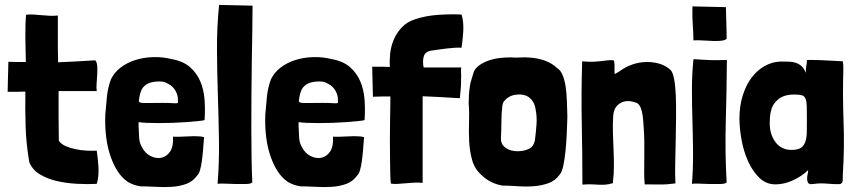

<svg xmlns="http://www.w3.org/2000/svg" viewBox="-20 -747 3481 780"><path d="M86 -687Q84 -668 83.5 -644Q83 -620 83 -594Q83 -568 84 -542.5Q85 -517 85 -495Q69 -495 51.5 -495Q34 -495 14 -496L11 -374Q32 -374 49.5 -374Q67 -374 83 -375Q82 -302 84 -233.5Q86 -165 99 -88Q112 -57 141.5 -39Q171 -21 209 -12Q247 -3 290 -0.5Q333 2 373 0Q378 -15 379.5 -33Q381 -51 380 -69Q379 -87 377 -104Q375 -121 373 -135Q356 -134 333.5 -135Q311 -136 289 -140.5Q267 -145 248 -153Q229 -161 219 -175Q218 -220 218 -271.5Q218 -323 218 -377H373Q371 -390 372.5 -408.5Q374 -427 375 -445Q376 -463 375 -478.5Q374 -494 367 -502Q316 -499 281.5 -497Q247 -495 216 -494Q216 -509 215.5 -523Q215 -537 215 -550V-684Q198 -682 181 -683Q164 -684 147 -685.5Q130 -687 114.5 -688Q99 -689 86 -687Z M811 -259Q814 -301 811 -342Q808 -383 793.5 -417Q779 -451 751 -475Q723 -499 677 -507Q641 -516 603 -515Q565 -514 531 -503.5Q497 -493 470 -472.5Q443 -452 430 -423Q418 -390 414.5 -355.5Q411 -321 408 -284Q406 -243 410 -202Q414 -161 425 -124.5Q436 -88 454 -57.5Q472 -27 499 -8Q523 6 551 10Q579 10 612.5 12Q646 14 678 12Q710 10 737 0Q764 -10 781 -34Q788 -40 792.5 -55.5Q797 -71 800 -92.5Q803 -114 805 -139Q807 -164 809 -190Q798 -193 781 -193.5Q764 -194 745.5 -193Q727 -192 710 -191.5Q693 -191 683 -192Q685 -151 670.5 -130.5Q656 -110 635 -106Q614 -102 592 -113Q570 -124 558 -147Q547 -165 545.5 -184Q544 -203 543 -233V-251Q553 -249 575 -248Q597 -247 624.5 -247Q652 -247 682 -248Q712 -249 738.5 -251Q765 -253 784.5 -255Q804 -257 811 -259ZM703 -341Q703 -333 703 -330.5Q703 -328 697.5 -327.5Q692 -327 679 -328Q666 -329 640 -329Q602 -329 582.5 -328.5Q563 -328 554 -329.5Q545 -331 544.5 -335.5Q544 -340 546 -351Q548 -364 552.5 -376Q557 -388 566 -397Q575 -406 590 -411Q605 -416 629 -416Q640 -416 648 -413.5Q656 -411 664 -406Q682 -397 692.5 -379Q703 -361 703 -341Z M864 0Q871 -2 892 -1Q913 0 936.5 0.5Q960 1 980 0.5Q1000 0 1005 -6Q1003 -46 1002 -103.5Q1001 -161 1001 -227Q1001 -293 1001.5 -364Q1002 -435 1003 -501Q1004 -567 1005 -625Q1006 -683 1006 -724L870 -727Q861 -636 861.5 -545Q862 -454 865 -363Q868 -272 869.5 -181Q871 -90 864 0Z M1461 -259Q1464 -301 1461 -342Q1458 -383 1443.5 -417Q1429 -451 1401 -475Q1373 -499 1327 -507Q1291 -516 1253 -515Q1215 -514 1181 -503.5Q1147 -493 1120 -472.5Q1093 -452 1080 -423Q1068 -390 1064.5 -355.5Q1061 -321 1058 -284Q1056 -243 1060 -202Q1064 -161 1075 -124.5Q1086 -88 1104 -57.5Q1122 -27 1149 -8Q1173 6 1201 10Q1229 10 1262.5 12Q1296 14 1328 12Q1360 10 1387 0Q1414 -10 1431 -34Q1438 -40 1442.5 -55.5Q1447 -71 1450 -92.5Q1453 -114 1455 -139Q1457 -164 1459 -190Q1448 -193 1431 -193.5Q1414 -194 1395.5 -193Q1377 -192 1360 -191.5Q1343 -191 1333 -192Q1335 -151 1320.5 -130.5Q1306 -110 1285 -106Q1264 -102 1242 -113Q1220 -124 1208 -147Q1197 -165 1195.5 -184Q1194 -203 1193 -233V-251Q1203 -249 1225 -248Q1247 -247 1274.5 -247Q1302 -247 1332 -248Q1362 -249 1388.5 -251Q1415 -253 1434.5 -255Q1454 -257 1461 -259ZM1353 -341Q1353 -333 1353 -330.5Q1353 -328 1347.5 -327.5Q1342 -327 1329 -328Q1316 -329 1290 -329Q1252 -329 1232.5 -328.5Q1213 -328 1204 -329.5Q1195 -331 1194.5 -335.5Q1194 -340 1196 -351Q1198 -364 1202.5 -376Q1207 -388 1216 -397Q1225 -406 1240 -411Q1255 -416 1279 -416Q1290 -416 1298 -413.5Q1306 -411 1314 -406Q1332 -397 1342.5 -379Q1353 -361 1353 -341Z M1697 -356Q1728 -355 1762.5 -353Q1797 -351 1848 -348Q1850 -367 1851 -378Q1852 -389 1852.5 -396Q1853 -403 1853 -409.5Q1853 -416 1853 -427Q1854 -441 1853 -451.5Q1852 -462 1854 -473H1701Q1696 -498 1701.5 -517.5Q1707 -537 1730 -541Q1744 -543 1761 -545.5Q1778 -548 1795 -550Q1812 -552 1827.5 -553Q1843 -554 1855 -553Q1857 -567 1859 -584Q1861 -601 1862 -619Q1863 -637 1861.5 -655Q1860 -673 1855 -688Q1808 -690 1758.5 -686.5Q1709 -683 1667 -669Q1633 -658 1612 -635.5Q1591 -613 1579.5 -585.5Q1568 -558 1565 -529Q1562 -500 1564 -475Q1548 -476 1530.5 -476Q1513 -476 1492 -476L1495 -354Q1515 -355 1532.5 -355Q1550 -355 1566 -355Q1566 -340 1565.5 -312Q1565 -284 1564.5 -248.5Q1564 -213 1564 -175Q1564 -137 1564.5 -102.5Q1565 -68 1565.5 -40.5Q1566 -13 1568 -1Q1581 1 1596.5 0Q1612 -1 1629 -2.5Q1646 -4 1663 -5Q1680 -6 1697 -4V-138Z M1889 -397Q1886 -378 1885 -360.5Q1884 -343 1884 -325Q1887 -292 1885.5 -252Q1884 -212 1886 -172.5Q1888 -133 1898 -97Q1908 -61 1935 -37Q1970 -2 2021 7Q2049 7 2083 9.5Q2117 12 2149 9.5Q2181 7 2208.5 -3Q2236 -13 2253 -37Q2263 -47 2268.5 -74Q2274 -101 2277.5 -135Q2281 -169 2282.5 -206Q2284 -243 2285 -272Q2284 -305 2283 -336.5Q2282 -368 2278 -394.5Q2274 -421 2266 -441Q2258 -461 2244 -470Q2223 -490 2194 -500.5Q2165 -511 2133 -513Q2112 -515 2093.5 -513.5Q2075 -512 2055 -514Q2031 -514 2007.5 -511Q1984 -508 1963.5 -500.5Q1943 -493 1927.5 -482Q1912 -471 1905 -456Q1902 -445 1896 -426.5Q1890 -408 1889 -397ZM2064 -360Q2103 -369 2127 -353Q2151 -337 2156 -302Q2162 -273 2159.5 -240.5Q2157 -208 2153 -176Q2147 -151 2130 -143Q2117 -136 2097 -133.5Q2077 -131 2058.5 -135.5Q2040 -140 2027 -152.5Q2014 -165 2015 -188Q2017 -223 2017 -254.5Q2017 -286 2021 -318Q2024 -334 2030 -338Q2043 -354 2064 -360Z M2475 -499Q2475 -502 2467 -502.5Q2459 -503 2449 -502Q2439 -501 2429 -499.5Q2419 -498 2415 -498Q2403 -497 2395 -496.5Q2387 -496 2380 -496Q2373 -496 2365 -496.5Q2357 -497 2345 -498Q2341 -366 2343.5 -243Q2346 -120 2346 3Q2370 1 2386 2Q2402 3 2415 3.5Q2428 4 2440.5 3Q2453 2 2470 -3V-7Q2474 -40 2474 -73Q2474 -106 2472.5 -139.5Q2471 -173 2470 -206.5Q2469 -240 2471 -275Q2473 -302 2485 -315.5Q2497 -329 2512 -333.5Q2527 -338 2542.5 -335.5Q2558 -333 2566 -329Q2567 -328 2568 -328Q2569 -328 2570 -327Q2578 -321 2582.5 -310Q2587 -299 2589.5 -285Q2592 -271 2593 -256.5Q2594 -242 2595 -230Q2597 -203 2597.5 -172Q2598 -141 2597.5 -110Q2597 -79 2597 -50Q2597 -21 2599 2Q2634 2 2661.5 2.5Q2689 3 2724 -2Q2722 -36 2723 -81Q2724 -126 2725 -174.5Q2726 -223 2726.5 -270.5Q2727 -318 2725.5 -358Q2724 -398 2718.5 -426.5Q2713 -455 2703 -464Q2682 -482 2656 -489Q2630 -496 2602.5 -495Q2575 -494 2549 -485Q2523 -476 2502 -461Q2497 -457 2489.5 -453Q2482 -449 2477 -446Q2476 -460 2476.5 -471Q2477 -482 2475 -499Z M2825 -505Q2820 -505 2810.5 -506Q2801 -507 2797 -506V-505Q2791 -446 2791 -383.5Q2791 -321 2793 -257Q2795 -193 2795.5 -128Q2796 -63 2791 0Q2798 -2 2819 -1Q2840 0 2863.5 0.5Q2887 1 2907 0.5Q2927 0 2932 -6Q2925 -127 2928.5 -253Q2932 -379 2933 -500V-503H2916Q2884 -502 2861 -503Q2838 -504 2825 -505ZM2797 -583Q2816 -584 2838 -582.5Q2860 -581 2879.5 -580.5Q2899 -580 2913.5 -582Q2928 -584 2932 -590Q2932 -605 2931.5 -624.5Q2931 -644 2930.5 -662.5Q2930 -681 2929.5 -696.5Q2929 -712 2929 -718L2793 -721Q2792 -675 2794.5 -643.5Q2797 -612 2797 -583Z M3306 -503Q3303 -503 3295 -503Q3287 -503 3279 -503.5Q3271 -504 3264.5 -503.5Q3258 -503 3258 -502Q3258 -490 3255.5 -478.5Q3253 -467 3254 -451Q3247 -468 3237 -477.5Q3227 -487 3214 -491.5Q3201 -496 3185.5 -496.5Q3170 -497 3152 -497Q3117 -496 3086 -478.5Q3055 -461 3032.5 -430.5Q3010 -400 2997 -358Q2984 -316 2984 -266Q2984 -226 2992.5 -179Q3001 -132 3019 -92Q3037 -52 3064.5 -25Q3092 2 3131 2Q3166 2 3202.5 -15Q3239 -32 3263 -56Q3263 -46 3261 -39Q3259 -32 3259 -21Q3259 -13 3261.5 -7Q3264 -1 3271 1Q3282 1 3292.5 -0.5Q3303 -2 3314 -2Q3330 -2 3346.5 -0.5Q3363 1 3379 1H3391Q3403 -1 3403.5 -14Q3404 -27 3404 -40Q3411 -147 3407 -251.5Q3403 -356 3406 -464V-474Q3406 -480 3405.5 -486Q3405 -492 3404 -498Q3372 -500 3347.5 -501Q3323 -502 3306 -503ZM3206 -363Q3227 -363 3237.5 -360Q3248 -357 3252.5 -346Q3257 -335 3257.5 -314.5Q3258 -294 3258 -259Q3258 -231 3257.5 -208.5Q3257 -186 3251.5 -170.5Q3246 -155 3233.5 -146.5Q3221 -138 3196 -138Q3154 -138 3130.5 -169.5Q3107 -201 3107 -246Q3107 -259 3108 -272.5Q3109 -286 3113 -299Q3118 -324 3141.5 -343.5Q3165 -363 3206 -363Z"/></svg>

Font: Londrina Solid
Style: Regular
Weight: 400
Designer: Marcelo Magalhaes
Foundry: Marcelo Magalhães
Version: Version 1.002